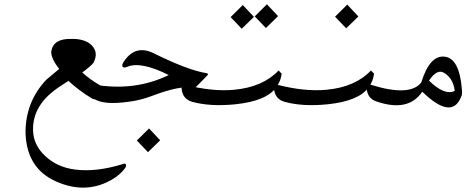

<svg xmlns="http://www.w3.org/2000/svg" viewBox="-20 -467 2169 885"><path d="M308.1 -287.6Q339.8 -289.1 368.7 -279.3Q400.4 -268.1 415 -241Q429.7 -213.9 410.6 -177.2Q395 -158.7 359.4 -133.3Q391.6 -101.6 451.2 -67.9Q483.9 -43.5 446.8 -17.1Q424.8 -1.5 401.9 -14.2Q342.3 -50.8 295.4 -94.2Q288.1 -89.4 273.7 -80.1Q259.3 -70.8 255.4 -67.9Q129.4 14.2 132.3 133.3Q133.8 201.7 189.2 252.9Q244.6 304.2 325.7 314.5Q421.9 327.1 543.9 290Q557.6 283.7 560.5 291.3Q563.5 298.8 555.7 309.1Q532.7 340.3 490.7 363.8Q372.1 429.2 237.8 369.1Q103.5 309.1 97.7 147.5Q96.2 3.9 193.4 -99.6L252.9 -149.4Q213.9 -198.7 216.3 -230.5Q226.1 -289.6 308.1 -287.6Z M667 125 718.3 179.7 662.1 234.4 610.8 180.7Z M549.3 -180.7Q602.5 -263.7 688 -221.7Q847.2 -143.1 931.2 -129.9Q943.8 -127.4 935.1 -118.7L887.2 -69.8Q881.3 -64 876.5 -64.5Q808.6 -73.2 686 -26.9Q638.2 -8.8 599.1 -2Q478.5 18.6 426.8 -4.4Q393.6 -18.6 390.6 -61.5Q389.2 -81.5 411.1 -77.6Q600.1 -44.4 757.8 -121.1Q629.4 -185.5 566.9 -159.2Q552.2 -153.3 546.9 -157.7Q539.1 -164.6 549.3 -180.7Z M1210.4 -447.3 1261.7 -392.6 1205.6 -337.9 1154.3 -391.6ZM1099.1 -443.8 1150.4 -389.2 1094.2 -334.5 1043 -388.2Z M1064.5 13.7Q950.2 25.4 866.2 2.4Q820.8 -10.3 816.9 -60.1Q814.9 -80.6 833 -76.2Q959 -43.9 1058.6 -53.2Q1191.4 -65.4 1264.2 -142.1L1278.3 -127.4Q1274.9 -95.2 1253.9 -64.9Q1208.5 -1 1064.5 13.7Z M1580.6 -445.8 1631.8 -391.1 1575.7 -336.4 1524.4 -390.1Z M1490.2 13.7Q1376 25.4 1292 2.4Q1246.6 -10.3 1242.7 -60.1Q1240.7 -80.6 1258.8 -76.2Q1384.8 -43.9 1484.4 -53.2Q1617.2 -65.4 1689.9 -142.1L1704.1 -127.4Q1700.7 -95.2 1679.7 -64.9Q1634.3 -1 1490.2 13.7Z M1921.9 -86.9Q1961.4 -215.3 2031.2 -205.6Q2099.1 -196.3 2109.4 -49.8Q2110.4 -36.1 2108.4 -28.3Q2066.9 92.3 1926.3 -44.4Q1861.8 51.8 1713.4 0Q1673.3 -13.7 1669.9 -61Q1668 -83 1689.5 -76.2Q1869.6 -20 1921.9 -86.9ZM1957.5 -95.2Q2028.8 -25.4 2076.2 -47.9Q2069.3 -102.5 2032.2 -127.9Q1996.1 -154.8 1957.5 -95.2Z"/></svg>

Font: Amiri Typewriter
Style: Regular
Weight: 400
Monospace: yes
Designer: Khaled Hosny
Version: Version 1.1